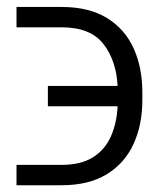

<svg xmlns="http://www.w3.org/2000/svg" viewBox="-20 -546 466 563"><path d="M28.4 -62.5H160.5Q217.3 -62.5 252.7 -84.9Q288 -107.2 305.2 -146.1Q322.4 -185 324.9 -234.4H120.4V-294H324.9Q321 -368.3 283.2 -417.1Q245.4 -465.9 160.5 -465.9H28.4V-525.6H160.5Q240.4 -525.6 293 -493.6Q345.5 -461.6 371.4 -405.2Q397.4 -348.7 397.4 -275.2V-252.8Q397.4 -179.7 371.3 -123.2Q345.2 -66.8 292.6 -34.8Q240.1 -2.8 160.5 -2.8H28.4Z"/></svg>

Font: Inter Zeller Light
Style: Regular
Weight: 300
Designer: Rasmus Andersson; Joe Bland
Foundry: zeller
Version: Version 3.015;git-dec3a8cb1